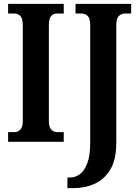

<svg xmlns="http://www.w3.org/2000/svg" viewBox="-20 -734 715 994"><path d="M22 0V-50H56Q72 -50 85 -62.5Q98 -75 98 -109V-601Q98 -639 85 -651.5Q72 -664 56 -664H22V-714H310V-664H275Q256 -664 244.5 -651Q233 -638 233 -601V-110Q233 -76 245.5 -63Q258 -50 275 -50H310V0ZM329 240V185H344Q369 185 392.5 168.5Q416 152 431.5 112.5Q447 73 447 5V-604Q447 -639 433.5 -651.5Q420 -664 404 -664H371V-714H659V-664H626Q609 -664 595.5 -651.5Q582 -639 582 -601V4Q582 94 550 145.5Q518 197 467.5 218.5Q417 240 361 240Z"/></svg>

Font: Noto Serif Ethiopic ExtraCondensed
Style: Bold
Weight: 700
Width: 2
Designer: Monotype Design Team
Foundry: Monotype Imaging Inc.
Version: Version 2.102; ttfautohint (v1.8.4.7-5d5b)